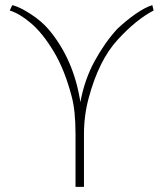

<svg xmlns="http://www.w3.org/2000/svg" viewBox="-20 -709 631 750"><path d="M28 -689Q57 -682 100 -654Q143 -626 170 -594Q268 -478 294 -310Q310 -398 350 -471Q390 -544 439 -597Q473 -629 509.5 -654.5Q546 -680 575 -689L580 -668Q511 -632 438.5 -552.5Q366 -473 327 -328Q308 -260 308 -184V21H275V-185Q275 -277 260 -332Q233 -436 190 -507.5Q147 -579 102 -617.5Q57 -656 18 -668Z"/></svg>

Font: LINE Seed Sans KR Thin
Style: Regular
Weight: 250
Designer: LINE BX Design & Sandoll Inc & Dalton Maag Ltd
Foundry: Sandoll Inc.
Version: Version 1.000